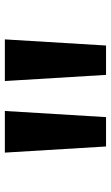

<svg xmlns="http://www.w3.org/2000/svg" viewBox="147 -1035 456 790"><g transform="rotate(-90 375.0 -640.0)"><path d="M313.4 -848 288.1 -431.7H167.3L142.1 -848ZM607.9 -848 582.7 -431.7H461.9L436.6 -848Z"/></g></svg>

Font: Martian Mono Custom sWd Rg
Style: Regular
Weight: 400
Width: 6
Monospace: yes
Designer: Alex Havermale
Foundry: Evil Martians
Version: Version 1.000